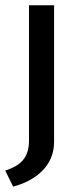

<svg xmlns="http://www.w3.org/2000/svg" viewBox="-24 -520 303 727"><path d="M-4.2 125.8 25.8 186.7C106.7 165 180.8 111.7 180.8 17.5V-500H85.8V11.7C85.8 79.2 52.5 107.5 -4.2 125.8Z"/></svg>

Font: Boon Medium
Style: Regular
Weight: 500
Designer: Sungsit Sawaiwan
Foundry: FontUni
Version: Version 2.0